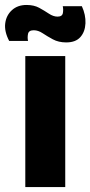

<svg xmlns="http://www.w3.org/2000/svg" viewBox="-43 -754 364 774"><path d="M59 0V-528H220V0ZM224 -583Q193 -583 170 -595.5Q147 -608 129 -620Q111 -632 93 -632Q73 -632 70 -617.5Q67 -603 70 -589H-6Q-26 -627 -22 -659.5Q-18 -692 5 -713Q28 -734 64 -734Q94 -734 115 -722.5Q136 -711 154 -699Q172 -687 189 -687Q208 -687 210.5 -701.5Q213 -716 210 -729H287Q303 -694 301.5 -660Q300 -626 281 -604.5Q262 -583 224 -583Z"/></svg>

Font: Bricolage Grotesque 24pt ExtraBold
Style: Regular
Weight: 800
Designer: Mathieu Triay
Foundry: Atelier Triay
Version: Version 1.001;gftools[0.9.33.dev8+g029e19f]